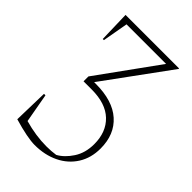

<svg xmlns="http://www.w3.org/2000/svg" viewBox="-207 -555 834 834"><g transform="rotate(45 210.0 -138.5)"><path d="M40 175 44 15H53L77 149Q147 169 213 169Q227 169 241.5 168Q256 167 269 165Q302 147 327.5 108Q353 69 353 15Q353 -59 308 -102Q263 -145 177 -145H127V-175L327 -452H84L63 -334H56L52 -478H381V-475L162 -175H172Q276 -175 331 -126Q386 -77 386 9Q386 67 358.5 110.5Q331 154 282.5 177.5Q234 201 172 201Q151 201 117.5 194.5Q84 188 40 175Z"/></g></svg>

Font: Piazzolla Thin
Style: Regular
Weight: 100
Designer: Juan Pablo del Peral
Foundry: Huerta Tipografica
Version: Version 1.330